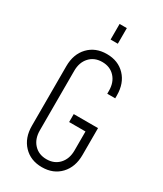

<svg xmlns="http://www.w3.org/2000/svg" viewBox="-238 -1047 976 1150"><g transform="rotate(30 250.0 -472.0)"><path d="M257 16Q178.5 16 130.2 -35Q82 -86 82 -169V-581Q82 -664.5 130.2 -715.2Q178.5 -766 257 -766Q336 -766 384 -715.2Q432 -664.5 432 -581V-561H377V-581Q377 -639.5 344 -675.2Q311 -711 257 -711Q203 -711 170 -675.2Q137 -639.5 137 -581V-169Q137 -110.5 170 -74.8Q203 -39 257 -39Q311 -39 344 -74.8Q377 -110.5 377 -169V-300H264V-355H432V-169Q432 -86 384 -35Q336 16 257 16ZM232 -852V-960H282V-852Z"/></g></svg>

Font: Mohave Light Light
Style: Regular
Weight: 300
Version: Version 2.003